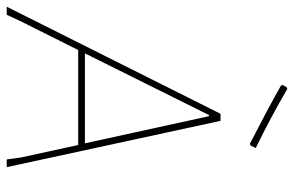

<svg xmlns="http://www.w3.org/2000/svg" viewBox="-180 -704 876 572"><g transform="rotate(90 258.0 -418.0)"><path d="M237 -836Q322 -786 413 -742L406 -727L401 -724Q294 -779 227 -817L225 -822L232 -834ZM332 -637 470 0H447L441 -43L404 -213H121L36 -43L16 0H-8L311 -637ZM315 -603 131 -233H399L318 -603Z"/></g></svg>

Font: Alegreya Sans SC Thin
Style: Italic
Weight: 100
Italic angle: -7°
Designer: Juan Pablo del Peral
Foundry: Huerta Tipografica
Version: Version 2.007